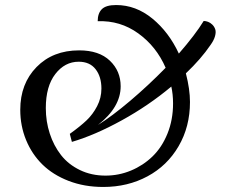

<svg xmlns="http://www.w3.org/2000/svg" viewBox="-20 -724 899 759"><path d="M812 -545.9Q774.4 -490.7 714.8 -434.1Q731 -371.1 731 -320.8Q731 -223.1 686 -146Q641.1 -68.8 563 -26.9Q484.9 15.1 388.2 15.1Q313.5 15.1 251.5 -8.8Q189.5 -32.7 147.7 -73.7Q106 -114.7 83 -170.7Q60.1 -226.6 60.1 -290Q60.1 -393.1 124.5 -459Q189 -524.9 293 -524.9Q371.6 -524.9 414.3 -484.1Q457 -443.4 457 -382.8Q457 -300.3 367.2 -230Q422.4 -264.2 494.4 -325.2Q566.4 -386.2 634.8 -456.1Q598.1 -540.5 526.6 -592Q455.1 -643.6 366.2 -640.1Q366.2 -671.4 382.6 -687.7Q398.9 -704.1 439 -704.1Q517.1 -704.1 582.3 -650.6Q647.5 -597.2 687 -512.2Q752 -586.9 785.2 -641.1Q793.5 -641.1 802.5 -637.7Q811.5 -634.3 819.3 -626.7Q827.1 -619.1 830.8 -608.4Q834.5 -597.7 830.1 -581.3Q825.7 -564.9 812 -545.9ZM664.1 -314.9Q664.1 -351.1 657.2 -381.8Q567.4 -306.6 461.4 -248.3Q355.5 -189.9 264.2 -163.1L255.9 -194.8Q297.4 -224.6 322.3 -248.3Q347.2 -272 364 -304.4Q380.9 -336.9 380.9 -374Q380.9 -420.9 357.9 -450.4Q335 -480 291 -480Q236.3 -480 198.7 -431.4Q161.1 -382.8 161.1 -296.9Q161.1 -243.7 176.8 -195.8Q192.4 -147.9 221.4 -110.8Q250.5 -73.7 295.9 -51.8Q341.3 -29.8 397 -29.8Q449.7 -29.8 497.8 -49.8Q545.9 -69.8 583 -105.7Q620.1 -141.6 642.1 -196Q664.1 -250.5 664.1 -314.9Z"/></svg>

Font: Arima Madurai Medium
Style: Regular
Weight: 500
Designer: Joana Correia and Natanael Gama
Foundry: NDISCOVER
Version: Version 1.019;PS 001.019;hotconv 1.0.88;makeotf.lib2.5.64775